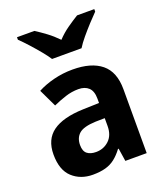

<svg xmlns="http://www.w3.org/2000/svg" viewBox="-158 -975 932 1090"><g transform="rotate(-20 308.5 -429.5)"><path d="M214 11Q140 11 91 -34Q42 -79 42 -173Q42 -264 103.5 -308.5Q165 -353 287 -357L385 -360V-386Q385 -432 362.5 -453Q340 -474 301 -474Q261 -474 222.5 -461.5Q184 -449 146 -432L95 -539Q138 -562 193.5 -576Q249 -590 308 -590Q421 -590 481.5 -540.5Q542 -491 542 -386V0H413L401 -78H397Q374 -47 348.5 -27Q323 -7 290.5 2Q258 11 214 11ZM275 -104Q321 -104 353.5 -134.5Q386 -165 386 -221V-268L330 -267Q257 -264 229.5 -239.5Q202 -215 202 -172Q202 -135 221.5 -119.5Q241 -104 275 -104ZM220 -686Q206 -708 180.5 -739Q155 -770 127 -801Q99 -832 75 -855V-870H180Q210 -851 243 -826.5Q276 -802 307 -770Q337 -802 372 -826.5Q407 -851 438 -870H542V-855Q520 -833 492.5 -803Q465 -773 439.5 -742.5Q414 -712 398 -686Z"/></g></svg>

Font: Menbere
Style: Regular
Weight: 400
Designer: Aleme Tadesse
Foundry: Sorkin Type Co
Version: Version 1.000